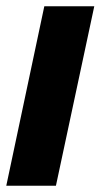

<svg xmlns="http://www.w3.org/2000/svg" viewBox="-20 -591 320 611"><path d="M0 0 121 -571H280L158 0Z"/></svg>

Font: Noto Serif Tamil ExtraCondensed ExtraBold
Style: Italic
Weight: 800
Width: 2
Italic angle: -12°
Designer: Indian Type Foundry, Tom Grace, and the Monotype Design Team
Foundry: Monotype Imaging Inc.
Version: Version 2.003; ttfautohint (v1.8.4.7-5d5b)